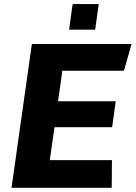

<svg xmlns="http://www.w3.org/2000/svg" viewBox="-20 -896 648 916"><path d="M35 0 132 -686H607.5L571.5 -558.5H277.5L257 -413H532L515 -289H240L217.5 -132H514L513 0ZM309.5 -754.5 326.5 -876.5H451L434 -754.5Z"/></svg>

Font: Chivo Mono Medium
Style: Italic
Weight: 500
Italic angle: -8.05°
Monospace: yes
Designer: Hector Gatti
Foundry: Omnibus-Type
Version: Version 1.008